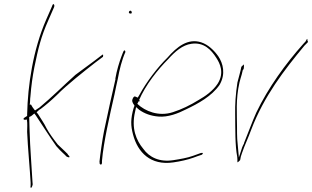

<svg xmlns="http://www.w3.org/2000/svg" viewBox="-20 -761 1518 934"><path d="M147 -433C166 -526 179 -581 215 -662L243 -726C246 -734 244 -739 240 -741C238 -743 233 -733 232 -728L204 -664C141 -519 115 -347 112 -204V-197L98 -188C94 -186 94 -182 96 -180L95 -179C96 -178 108 -178 112 -180L111 -178C114 -160 112 -139 112 -119C115 -45 126 68 129 127V141C127 152 130 153 131 153C132 153 137 148 139 136L138 124C135 65 126 -47 124 -123L122 -192C132 -195 139 -202 147 -209L154 -200C188 -149 218 -101 254 -50C279 -21 297 -8 303 0C310 4 316 5 317 4C321 1 313 -6 311 -8H310V-11C307 -15 289 -31 261 -58C239 -86 220 -112 207 -136C193 -165 178 -184 165 -206L158 -215C167 -222 168 -226 178 -231C202 -249 229 -272 257 -299C305 -348 389 -414 444 -457L480 -484C481 -485 480 -483 481 -484C482 -491 482 -495 481 -496C480 -496 477 -494 473 -491L439 -465C415 -447 384 -424 347 -397C290 -346 230 -286 172 -238C167 -234 157 -229 151 -224L149 -225C145 -230 142 -234 138 -240L131 -252H124L125 -254C127 -267 126 -280 128 -292C132 -345 139 -392 147 -433ZM129 127Z M607 -702C606 -699 609 -695 614 -695C619 -695 620 -695 621 -700C622 -703 618 -709 615 -709C611 -709 608 -707 607 -702ZM541 -378 542 -377 525 -302C519 -275 512 -246 506 -216L486 -123C478 -83 467 -6 464 25L465 36C469 41 474 42 476 33V23V22C484 -71 513 -196 537 -302C543 -329 547 -353 553 -377C561 -422 573 -470 590 -508C590 -509 590 -510 589 -513C583 -525 576 -499 573 -492L572 -490C560 -458 548 -419 541 -378ZM553 -376H552ZM589 -513Z M626 -281C619 -271 626 -258 634 -248L632 -239H631C614 -181 616 -149 627 -107C650 -19 713 45 823 29C858 24 893 16 921 6C934 1 948 -4 961 -8C962 -8 965 -10 967 -16V-17C968 -18 965 -16 966 -17H958L919 -3C892 7 856 13 824 18C756 29 706 4 677 -37C643 -78 618 -136 637 -217L642 -240L657 -227C682 -209 713 -197 751 -194C797 -190 846 -209 885 -229C944 -257 1010 -293 1048 -348C1079 -401 1065 -453 1042 -487C1021 -517 992 -544 959 -555C894 -576 841 -534 794 -480C748 -435 693 -364 658 -299L650 -286L639 -291C634 -293 632 -292 626 -283ZM648 -256 656 -271 655 -268H659L660 -273H656C688 -348 748 -423 798 -473C832 -511 868 -542 911 -548C972 -557 1008 -518 1032 -480C1049 -454 1073 -408 1039 -354C1017 -320 979 -293 947 -275C905 -249 864 -229 820 -215C752 -193 686 -220 649 -255ZM1048 -347Z M1135 -360C1126 -302 1123 -253 1124 -204C1125 -133 1123 -55 1134 2C1136 19 1134 27 1135 28C1136 31 1148 18 1148 18L1149 14C1150 6 1152 -3 1157 -16C1171 -57 1186 -86 1202 -130C1264 -293 1363 -421 1461 -539L1462 -540L1476 -554C1479 -557 1479 -558 1476 -562C1476 -568 1475 -571 1474 -572C1473 -571 1470 -567 1467 -560L1455 -547C1370 -452 1285 -335 1227 -214C1207 -170 1186 -111 1167 -65V-63C1164 -57 1160 -50 1158 -44L1142 5L1134 -84C1133 -102 1133 -122 1133 -142C1133 -207 1126 -277 1145 -360C1148 -373 1152 -385 1156 -399L1161 -420C1166 -425 1166 -425 1167 -443H1166L1167 -448C1163 -445 1159 -441 1154 -436C1150 -413 1141 -385 1135 -360ZM1156 -399Z"/></svg>

Font: Stray Cat
Style: HlCnObl
Weight: 100
Version: Version 1.0